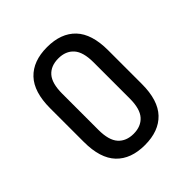

<svg xmlns="http://www.w3.org/2000/svg" viewBox="-173 -734 866 866"><g transform="rotate(-45 260.0 -300.5)"><path d="M445 -193Q445 -89 397 -38.5Q349 12 260 12Q171 12 123 -38.5Q75 -89 75 -193V-408Q75 -512 123 -562.5Q171 -613 260 -613Q349 -613 397 -562.5Q445 -512 445 -408ZM360 -416Q360 -482 333.5 -511.5Q307 -541 260 -541Q212 -541 186 -511.5Q160 -482 160 -416V-185Q160 -119 186.5 -89.5Q213 -60 260 -60Q307 -60 333.5 -89.5Q360 -119 360 -185Z"/></g></svg>

Font: Ropa Sans
Style: Regular
Weight: 400
Designer: Botio Nikoltchev
Foundry: Botjo Nikoltchev
Version: Version 1.002